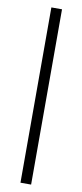

<svg xmlns="http://www.w3.org/2000/svg" viewBox="-99 -730 411 959"><g transform="rotate(10 107.0 -250.5)"><path d="M80 194V-695H134V194Z"/></g></svg>

Font: Hind Variable Light
Style: Regular
Weight: 300
Designer: Manushi Parikh, Satya Rajpurohit
Foundry: Indian Type Foundry
Version: Version 3.000